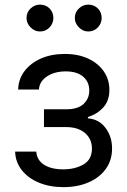

<svg xmlns="http://www.w3.org/2000/svg" viewBox="-20 -781 536 813"><path d="M44 -139.2H133.5Q136.4 -102.3 167.1 -83.1Q197.8 -63.9 247.2 -63.9Q297.6 -63.9 333.5 -84.7Q369.3 -105.5 369.3 -152Q369.3 -192.8 339.7 -217.9Q310 -242.9 259.9 -242.9H166.2V-318.2H259.9Q310 -318.2 334 -340.9Q358 -363.6 358 -397.7Q358 -434.3 332 -456.5Q306.1 -478.7 258.5 -478.7Q210.6 -478.7 178.6 -457.2Q146.7 -435.7 144.9 -402H56.8Q58.2 -446 83.8 -479.9Q109.4 -513.8 153.4 -533.2Q197.4 -552.6 254.3 -552.6Q311.8 -552.6 354.2 -532.5Q396.7 -512.4 419.9 -478.2Q443.2 -443.9 443.2 -400.6Q443.2 -354.4 417.3 -326Q391.3 -297.6 352.3 -285.5V-279.8Q398.4 -276.6 426.5 -239.9Q454.5 -203.1 454.5 -152Q454.5 -102.3 427.9 -65.5Q401.3 -28.8 354.8 -8.7Q308.2 11.4 248.6 11.4Q190.7 11.4 144.9 -7.6Q99.1 -26.6 72.3 -60.5Q45.5 -94.5 44 -139.2ZM149.1 -647.7Q126.8 -647.7 109.6 -665Q92.3 -682.2 92.3 -704.5Q92.3 -729 109.6 -745.2Q126.8 -761.4 149.1 -761.4Q173.7 -761.4 189.8 -745.2Q206 -729 206 -704.5Q206 -682.2 189.8 -665Q173.7 -647.7 149.1 -647.7ZM353.7 -647.7Q331.3 -647.7 314.1 -665Q296.9 -682.2 296.9 -704.5Q296.9 -729 314.1 -745.2Q331.3 -761.4 353.7 -761.4Q378.2 -761.4 394.4 -745.2Q410.5 -729 410.5 -704.5Q410.5 -682.2 394.4 -665Q378.2 -647.7 353.7 -647.7Z"/></svg>

Font: Inter UI
Style: Regular
Weight: 400
Designer: Rasmus Andersson
Foundry: rsms
Version: 3.2;8d6f07862